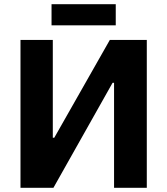

<svg xmlns="http://www.w3.org/2000/svg" viewBox="-20 -889 791 909"><path d="M224 -769H528V-869H224ZM77 0H233L513 -497H520V0H675V-700H500L237 -237H230V-700H77Z"/></svg>

Font: Fixel Display Bold
Style: Bold
Weight: 700
Designer: AlfaBravo + MacPaw
Foundry: Kyrylo Tkachov, Marchela Mozhyna, Serhii Makarenko, Maria Weinstein, Zakhar Kryvoshyya
Version: Version 1.211